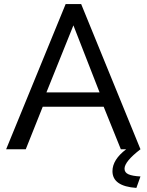

<svg xmlns="http://www.w3.org/2000/svg" viewBox="-20 -730 717 939"><path d="M589 95Q589 114 608.5 122.5Q628 131 667 133L647 189Q530 181 530 107Q530 51 597 0H571L487 -208H189L106 0H10L301 -710H377L667 0Q589 60 589 95ZM207 -278H467L339 -606Z"/></svg>

Font: Raleway-v4020 Medium
Style: Regular
Weight: 500
Designer: Matt McInerney, Pablo Impallari, Rodrigo Fuenzalida
Foundry: Matt McInerney, Pablo Impallari, Rodrigo Fuenzalida
Version: Version 4.020;PS 004.020;hotconv 1.0.88;makeotf.lib2.5.64775